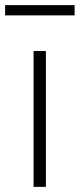

<svg xmlns="http://www.w3.org/2000/svg" viewBox="-29 -729 311 749"><path d="M102 0V-530H150V0ZM-9 -669V-709H262V-669Z"/></svg>

Font: Noto Sans SC ExtraLight
Style: Regular
Weight: 250
Designer: Ryoko NISHIZUKA 西塚涼子 (kana, bopomofo & ideographs); Paul D. Hunt (Latin, Greek & Cyrillic); Sandoll Communications 산돌커뮤니
Foundry: Adobe
Version: Version 2.004-H2;hotconv 1.0.118;makeotfexe 2.5.65603